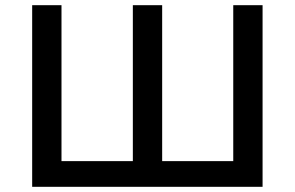

<svg xmlns="http://www.w3.org/2000/svg" viewBox="-20 -720 1136 740"><path d="M217 -700H104V0H992V-700H879V-99H605V-700H492V-99H217Z"/></svg>

Font: Montserrat-Alt1 SemBd
Style: Regular
Weight: 600
Designer: Differentunic
Foundry: Differentunic
Version: Version 7.222